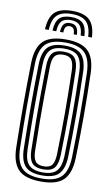

<svg xmlns="http://www.w3.org/2000/svg" viewBox="-105 -1027 635 1087"><g transform="rotate(10 212.5 -483.0)"><path d="M220 -974Q288.5 -974 319.9 -944Q351.2 -914 354.8 -844.8H333.2Q330.2 -904.8 303.9 -930.5Q277.5 -956.2 220 -956.2Q162 -956.2 135.6 -930.5Q109.2 -904.8 106.5 -844.8H85Q88.2 -914 119.5 -944Q150.8 -974 220 -974ZM220 -938.8Q266.5 -938.8 287.9 -917Q309.2 -895.2 311.5 -844.8H290Q288 -885.8 271.8 -903.5Q255.5 -921.2 220 -921.2Q184.2 -921.2 167.9 -903.5Q151.5 -885.8 149.8 -844.8H128.2Q130.5 -895.2 151.8 -917Q173 -938.8 220 -938.8ZM220 -903.8Q244.5 -903.8 255.6 -890.1Q266.8 -876.5 268.5 -844.8H249.5Q249.8 -867 242.1 -876.6Q234.5 -886.2 220 -886.2Q205.5 -886.2 197.9 -876.6Q190.2 -867 190.2 -844.8H171.2Q172.8 -876.5 184 -890.1Q195.2 -903.8 220 -903.8ZM212.5 8.5Q121.2 8.5 82.1 -30.4Q43 -69.2 41 -156.8Q39.5 -228.2 38.9 -288.6Q38.2 -349 38.4 -405.1Q38.5 -461.2 39.1 -519.1Q39.8 -577 41 -643.5Q43 -731.2 82.2 -769.9Q121.5 -808.5 212.5 -808.5Q302.2 -808.5 341.4 -769.8Q380.5 -731 383 -643.5Q384.8 -575.5 385.6 -514.8Q386.5 -454 386.5 -396.4Q386.5 -338.8 385.6 -280Q384.8 -221.2 383 -156.8Q380.2 -69.8 341.5 -30.6Q302.8 8.5 212.5 8.5ZM212.5 -9.2Q291.5 -9.2 325.4 -44.2Q359.2 -79.2 361.5 -157.5Q363 -221.8 363.9 -280.1Q364.8 -338.5 364.8 -395.8Q364.8 -453 364 -513.6Q363.2 -574.2 361.5 -642.8Q359.2 -721.5 325.2 -756.1Q291.2 -790.8 212.5 -790.8Q131.5 -790.8 98 -755.8Q64.5 -720.8 62.8 -643Q61.2 -571.8 60.5 -511.2Q59.8 -450.8 59.9 -394.6Q60 -338.5 60.6 -280.8Q61.2 -223 62.8 -157.2Q64.5 -79.5 98 -44.4Q131.5 -9.2 212.5 -9.2ZM212.5 -26.8Q143.8 -26.8 114.9 -57.4Q86 -88 84.2 -157.8Q82.8 -229 82.1 -289.5Q81.5 -350 81.5 -406Q81.5 -462 82.2 -519.5Q83 -577 84.2 -642.5Q85.8 -712.5 114.9 -742.9Q144 -773.2 212.5 -773.2Q280.8 -773.2 309.2 -742.1Q337.8 -711 339.8 -642.2Q341.8 -570.2 342.5 -509.8Q343.2 -449.2 343.2 -393.5Q343.2 -337.8 342.4 -280.6Q341.5 -223.5 339.8 -158.2Q337.8 -90 309.6 -58.4Q281.5 -26.8 212.5 -26.8ZM212.5 -44.2Q269.5 -44.2 293 -71.5Q316.5 -98.8 318.2 -158.8Q320 -228.8 320.9 -287.5Q321.8 -346.2 321.8 -401.5Q321.8 -456.8 320.9 -514.8Q320 -572.8 318.2 -641.2Q316.5 -700 293.9 -727.9Q271.2 -755.8 212.5 -755.8Q154.5 -755.8 130.9 -728.9Q107.2 -702 106 -642.2Q104.5 -573.2 103.8 -513.8Q103 -454.2 103.1 -398Q103.2 -341.8 103.9 -283.4Q104.5 -225 106 -158.2Q107.2 -96.8 131.6 -70.5Q156 -44.2 212.5 -44.2ZM212.5 -61.8Q166 -61.8 147.2 -84.6Q128.5 -107.5 127.5 -158.5Q125.8 -253.8 125.1 -330.5Q124.5 -407.2 125.2 -481.1Q126 -555 127.5 -641.8Q128.5 -693 147.2 -715.6Q166 -738.2 212.5 -738.2Q259.5 -738.2 277.5 -714.4Q295.5 -690.5 296.5 -640.8Q298.2 -569.2 299.1 -510.4Q300 -451.5 300 -397Q300 -342.5 299.1 -285.1Q298.2 -227.8 296.5 -159.5Q295.2 -109 277 -85.4Q258.8 -61.8 212.5 -61.8ZM212.5 -79.2Q247.5 -79.2 260.6 -99Q273.8 -118.8 275 -160Q276.8 -230.2 277.6 -288.4Q278.5 -346.5 278.5 -400.9Q278.5 -455.2 277.6 -512.9Q276.8 -570.5 275 -640Q273.8 -683.5 260.1 -702.1Q246.5 -720.8 212.5 -720.8Q178.5 -720.8 164.2 -702.8Q150 -684.8 149.2 -641.2Q147.5 -549.2 146.8 -473.2Q146 -397.2 146.8 -322.5Q147.5 -247.8 149.2 -159Q150 -117.2 163.6 -98.2Q177.2 -79.2 212.5 -79.2Z"/></g></svg>

Font: Big Shoulders Inline Display Thin
Style: Bold
Weight: 700
Version: Version 2.002